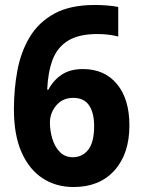

<svg xmlns="http://www.w3.org/2000/svg" viewBox="-20 -743 574 773"><path d="M36 -303Q36 -384 50 -459Q64 -534 99.5 -593.5Q135 -653 198.5 -688Q262 -723 362 -723Q384 -723 410.5 -721Q437 -719 456 -715V-596Q437 -601 415.5 -603.5Q394 -606 372 -606Q298 -606 254.5 -579.5Q211 -553 192 -503Q173 -453 170 -382H175Q194 -419 228 -442Q262 -465 314 -465Q401 -465 451 -404.5Q501 -344 501 -238Q501 -124 441 -57Q381 10 276 10Q206 10 152 -25Q98 -60 67 -129.5Q36 -199 36 -303ZM273 -110Q312 -110 335.5 -140.5Q359 -171 359 -235Q359 -289 338.5 -319Q318 -349 275 -349Q232 -349 206.5 -318.5Q181 -288 181 -250Q181 -216 191 -183.5Q201 -151 221.5 -130.5Q242 -110 273 -110Z"/></svg>

Font: Noto Sans Arabic SemCond
Style: Bold
Weight: 700
Width: 4
Designer: Monotype Design Team, Nadine Chahine, Nizar Qandah and Khaled Hosny
Foundry: Monotype Imaging Inc.
Version: Version 2.012; ttfautohint (v1.8.4.7-5d5b)